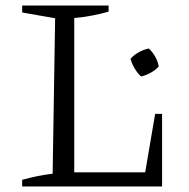

<svg xmlns="http://www.w3.org/2000/svg" viewBox="-20 -673 682 693"><path d="M540 -262H565V0H60V-24Q89 -32 116 -37.5Q143 -43 170 -46L179 -607L60 -628V-653H372V-631Q344 -623 313 -617Q282 -611 248 -608V-51H504ZM489 -397Q476 -409 466 -426Q456 -443 451 -461Q464 -475 481 -484.5Q498 -494 517 -498Q531 -485 540.5 -468Q550 -451 553 -433Q541 -420 524 -410.5Q507 -401 489 -397Z"/></svg>

Font: Piazzolla Thin Light
Style: Regular
Weight: 300
Version: Version 2.005